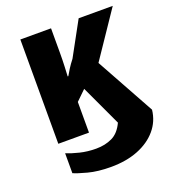

<svg xmlns="http://www.w3.org/2000/svg" viewBox="-133 -634 824 925"><g transform="rotate(-20 279.0 -171.5)"><path d="M278.3 191.9Q211.4 191.9 161.9 178.7Q112.3 165.5 92.3 156.2V54.2Q119.6 65.4 158.4 75Q197.3 84.5 241.2 84.5Q287.6 84.5 323.7 67.1Q359.9 49.8 381.8 2.4L284.7 -206.1L234.4 -157.2V0H77.1V-534.7H234.4V-411.1Q234.4 -371.6 232.9 -339.8Q231.4 -308.1 230.5 -289.6H233.9Q240.7 -302.2 252.9 -321.5Q265.1 -340.8 281.2 -361.3L376 -534.7H550.8L392.1 -299.8L557.6 0Q551.3 57.6 514.6 100.8Q478 144 417.5 168Q356.9 191.9 278.3 191.9Z"/></g></svg>

Font: Lunasima
Style: Bold
Weight: 700
Designer: The DocRepair Project, Monotype Design Team
Foundry: Google
Version: Version 2.009